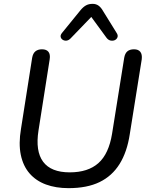

<svg xmlns="http://www.w3.org/2000/svg" viewBox="-20 -968 771 997"><path d="M336 9Q270 9 218.5 -10Q167 -29 133.5 -67.5Q100 -106 88 -164Q76 -222 89 -299L147 -668Q151 -691 164 -701.5Q177 -712 198 -712Q221 -712 231.5 -699Q242 -686 238 -660L180 -291Q163 -183 204 -128Q245 -73 342 -73Q437 -73 491 -121Q545 -169 562 -274L625 -668Q629 -691 641.5 -701.5Q654 -712 676 -712Q698 -712 708.5 -699Q719 -686 716 -660L654 -272Q640 -179 601 -116.5Q562 -54 497 -22.5Q432 9 336 9ZM346 -768Q336 -758 325 -757Q314 -756 305.5 -761.5Q297 -767 295 -776.5Q293 -786 302 -797L398 -915Q412 -932 426.5 -940Q441 -948 461 -948Q479 -948 492 -938.5Q505 -929 515 -911L585 -798Q594 -785 590 -774.5Q586 -764 576 -759.5Q566 -755 554 -757.5Q542 -760 533 -772L454 -880Z"/></svg>

Font: Nunito ExtraLight Medium
Style: Italic
Weight: 500
Italic angle: -9°
Version: Version 3.602